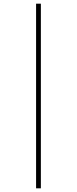

<svg xmlns="http://www.w3.org/2000/svg" viewBox="-20 -781 418 1043"><path d="M176 -761H202V242H176Z"/></svg>

Font: Noto Sans Thai ExtCond Thin
Style: Regular
Weight: 100
Width: 2
Designer: Monotype Design Team
Foundry: Monotype Imaging Inc.
Version: Version 2.002; ttfautohint (v1.8.4.7-5d5b)